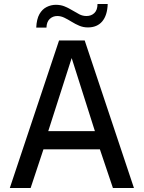

<svg xmlns="http://www.w3.org/2000/svg" viewBox="-20 -939 718 959"><path d="M29 0 275 -737H403L649 0H544L479 -193H197L133 0ZM221 -284H454L338 -649ZM161 -801Q163 -844 177 -868.5Q191 -893 213 -904Q235 -915 259 -915Q284 -915 304 -906.5Q324 -898 342 -887Q360 -876 376.5 -867.5Q393 -859 412 -859Q436 -859 451.5 -874Q467 -889 467 -919H518Q516 -862 490.5 -832Q465 -802 419 -802Q396 -802 376 -810.5Q356 -819 337.5 -830.5Q319 -842 301.5 -850.5Q284 -859 266 -859Q244 -859 228.5 -844.5Q213 -830 212 -801Z"/></svg>

Font: Exo Thin Medium
Style: Regular
Weight: 500
Version: Version 2.000